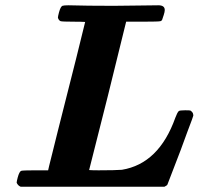

<svg xmlns="http://www.w3.org/2000/svg" viewBox="-20 -706 796 726"><path d="M162 -62Q162 -63 166 -79.5Q170 -96 179 -131.5Q188 -167 198 -208Q199 -210 268 -485L302 -623Q287 -624 258 -624Q215 -624 209 -626Q202 -629 199 -639Q199 -644 203 -659Q209 -681 216 -684Q222 -686 239 -686Q307 -684 409 -684Q458 -684 496 -685Q534 -686 579 -686Q603 -686 603 -668Q603 -661 599 -649Q594 -634 593 -631Q591 -627 587 -626Q581 -624 520 -624H457L388 -344L317 -63Q329 -62 353 -62Q417 -62 441 -64Q581 -87 643 -261Q650 -280 656 -286Q660 -289 680 -289Q697 -289 700 -288Q704 -286 709 -279Q711 -273 711 -269Q711 -268 706 -254Q701 -240 688.5 -207.5Q676 -175 663 -138Q617 -17 613 -8Q612 -5 602 0H58Q48 -4 43 -15Q43 -20 47 -35Q53 -57 60 -60Q66 -62 113 -62Z"/></svg>

Font: KaTeX_Math
Style: Bold Italic
Weight: 700
Version: Version